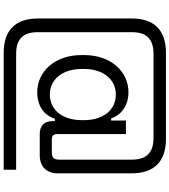

<svg xmlns="http://www.w3.org/2000/svg" viewBox="42 -782 940 1065"><g transform="rotate(90 512.5 -250.0)"><path d="M83 10C83 135 148 200 274 200H922V131H279C197 131 159 92 159 11V-511C159 -592 197 -631 279 -631H746C827 -631 866 -592 866 -511V-109C866 -78 856 -67 824 -67H753C734 -67 724 -76 724 -98V-478H649V-396H637C627 -431 586 -492 492 -492C378 -492 286 -395 286 -247V-231C286 -83 378 14 492 14C585 14 627 -41 639 -84H652V-72C652 -26 677 0 723 0H841C904 0 942 -37 942 -100V-510C942 -635 876 -700 751 -700H274C148 -700 83 -635 83 -510ZM363 -234V-245C363 -354 422 -422 505 -422C587 -422 647 -357 647 -244V-234C647 -122 587 -56 505 -56C422 -56 363 -124 363 -234Z"/></g></svg>

Font: Space Text
Style: Regular
Weight: 400
Designer: Florian Karsten (Space Text), Colophon Foundry (Space Mono)
Foundry: Florian Karsten
Version: Version 1.003;PS 001.003;hotconv 1.0.88;makeotf.lib2.5.64775